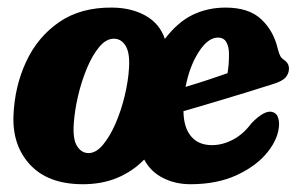

<svg xmlns="http://www.w3.org/2000/svg" viewBox="-20 -476 786 506"><path d="M276 -456Q327 -455.5 364 -434.5Q401 -413.5 414.5 -373.5Q448.5 -418 488 -437Q527.5 -456 574.5 -456Q635.5 -456 668.2 -425.5Q701 -395 712 -347.5Q716 -333 719 -327.8Q722 -322.5 728 -318.5Q741.5 -310 741.5 -295Q741.5 -281.5 732 -271.2Q722.5 -261 696.5 -253.5Q667 -244 626.2 -231.5Q585.5 -219 542.5 -206.2Q499.5 -193.5 463.5 -183Q464 -140 483.5 -116.8Q503 -93.5 538.5 -93.5Q566.5 -93.5 594 -108Q621.5 -122.5 643 -151.5Q677 -186.5 697.5 -181Q708 -178 711.8 -168.8Q715.5 -159.5 715.5 -148.5Q714.5 -112 685.5 -75.5Q656.5 -39 604.5 -14.8Q552.5 9.5 482 9.5Q442 9.5 409.5 -7Q377 -23.5 360 -55.5Q330 -24.5 288.8 -7.2Q247.5 10 195 9.5Q106 8.5 59.2 -42Q12.5 -92.5 15.5 -171Q18.5 -248 48.8 -313.2Q79 -378.5 136 -417.8Q193 -457 276 -456ZM554.5 -377Q528 -377 503.8 -339.2Q479.5 -301.5 469 -247Q497.5 -255.5 527 -265.2Q556.5 -275 579.5 -283Q583.5 -303.5 583.5 -333Q583.5 -353 576.5 -365Q569.5 -377 554.5 -377ZM212 -72.5Q232.5 -72 251 -94Q269.5 -116 284.5 -150.5Q299.5 -185 308.8 -224Q318 -263 320 -296.5Q322.5 -336.5 311.2 -355Q300 -373.5 281 -374Q260 -374.5 241.5 -352.2Q223 -330 208.5 -294.8Q194 -259.5 185.2 -221Q176.5 -182.5 174.5 -150.5Q171.5 -110.5 182.5 -92Q193.5 -73.5 212 -72.5Z"/></svg>

Font: Fraunces 144pt SuperSoft
Style: Bold Italic
Weight: 700
Italic angle: -16°
Version: Version 1.000;[0bf87f6ff]